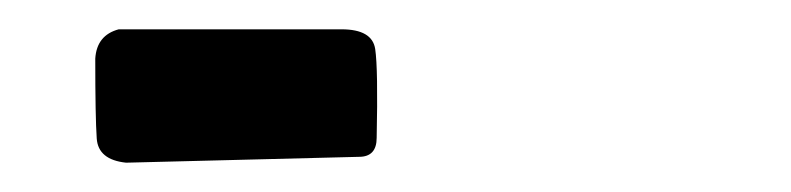

<svg xmlns="http://www.w3.org/2000/svg" viewBox="-20 -391 540 131"><path d="M66 -280Q47 -282 46 -296.5Q45 -311 45 -351Q46 -367 61 -371H213Q234 -371 236 -357.5Q238 -344 237 -297Q237 -284 225 -284Z"/></svg>

Font: NaniFont Regular
Style: Regular
Weight: 400
Designer: Nanigashitei
Version: Version 1.036